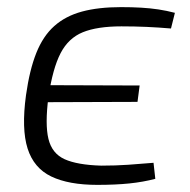

<svg xmlns="http://www.w3.org/2000/svg" viewBox="-20 -510 534 539"><path d="M320 -490Q350 -490 376 -488.5Q402 -487 425 -483.5Q448 -480 471 -474L460 -430Q425 -433 391.5 -434.5Q358 -436 321 -436Q253 -436 212.5 -419.5Q172 -403 150 -360.5Q128 -318 116 -238Q106 -161 116 -120Q126 -79 161.5 -63Q197 -47 264 -45Q305 -45 340.5 -47.5Q376 -50 411 -53L416 -8Q382 1 343 5Q304 9 253 9Q173 9 124 -14.5Q75 -38 57.5 -93Q40 -148 53 -243Q63 -314 82 -361.5Q101 -409 132.5 -437Q164 -465 210 -477.5Q256 -490 320 -490ZM80 -271 372 -270 366 -224 74 -223Z"/></svg>

Font: Exo 2 Light
Style: Italic
Weight: 300
Italic angle: -8°
Designer: Natanael Gama
Foundry: Natanael Gama
Version: Version 2.010